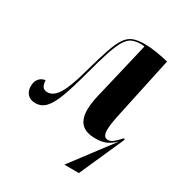

<svg xmlns="http://www.w3.org/2000/svg" viewBox="-181 -672 945 1006"><g transform="rotate(30 291.0 -169.0)"><path d="M542 -39Q519 -16 493 -3Q467 10 426 10Q368 10 341 -17.5Q314 -45 314 -100Q314 -129 320 -160.5Q326 -192 337 -235L408 -536Q397 -538 385 -538Q354 -538 332.5 -528Q311 -518 293.5 -489Q276 -460 258 -405Q240 -350 216 -260Q190 -162 168 -103.5Q146 -45 121 -19Q96 7 61 7Q30 7 13 -11Q-4 -29 -4 -58Q-4 -83 5.5 -97.5Q15 -112 27.5 -118Q40 -124 48 -124Q48 -106 55.5 -90Q63 -74 88 -74Q123 -74 151.5 -120.5Q180 -167 209 -276Q234 -366 252.5 -420Q271 -474 290.5 -501.5Q310 -529 336.5 -538.5Q363 -548 403 -548Q439 -548 478.5 -541.5Q518 -535 550 -527L471 -158Q465 -131 461 -105.5Q457 -80 457 -61Q457 -16 486 -16Q501 -16 514.5 -26Q528 -36 557 -67L562 -60L442 210H354Z"/></g></svg>

Font: Noto Serif Display ExtraCondensed ExtraBold
Style: Italic
Weight: 800
Width: 2
Italic angle: -12°
Designer: Monotype Design Team
Foundry: Monotype Imaging Inc.
Version: Version 2.009